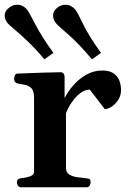

<svg xmlns="http://www.w3.org/2000/svg" viewBox="-36 -794 542 814"><path d="M52.2 0Q43.9 0 39.8 -7.3Q35.6 -14.6 35.6 -20Q35.6 -36.1 51.8 -38.1Q71.8 -40 90.1 -45.9Q108.4 -51.8 108.4 -65.9V-379.9Q108.4 -410.2 95.7 -421.4Q83 -432.6 65.9 -435.1Q48.8 -437.5 35.6 -440.9Q30.8 -443.4 27.3 -447.3Q23.9 -451.2 23.9 -460.4Q23.9 -466.3 27.1 -473.9Q30.3 -481.4 35.6 -481.9Q99.1 -484.9 147.7 -486.1Q196.3 -487.3 223.1 -487.8Q227.1 -487.8 231.9 -483.9Q236.8 -480 237.8 -468.3V-377.9Q252 -406.2 275.6 -433.1Q299.3 -460 330.3 -477.5Q361.3 -495.1 397.9 -495.1Q428.2 -495.1 445.6 -482.9Q462.9 -470.7 470 -451.9Q477.1 -433.1 477.1 -412.1Q477.1 -389.2 465.6 -371.1Q454.1 -353 438 -342.3Q421.9 -331.5 408.2 -331.5L344.7 -414.1Q324.2 -414.1 304.7 -399.4Q285.2 -384.8 269.3 -361.8Q253.4 -338.9 243.7 -314.5V-82Q243.7 -63 257.6 -54.2Q271.5 -45.4 291.7 -42.7Q312 -40 330.6 -38.1Q340.8 -37.1 344.5 -34.2Q348.1 -31.2 348.1 -20Q348.1 -14.6 344 -7.3Q339.8 0 331.5 0ZM152.3 -542.5Q112.8 -589.4 79.6 -620.6Q46.4 -651.9 24.7 -669.9Q2.9 -688 -3.9 -695.8Q-8.8 -702.1 -12.5 -710.2Q-16.1 -718.3 -16.1 -727.1Q-16.1 -748.5 4.9 -763.2Q20 -773.9 36.6 -773.9Q49.3 -773.9 60.1 -768.3Q70.8 -762.7 77.6 -754.4Q87.4 -742.7 113 -692.1Q138.7 -641.6 190.4 -569.8ZM354 -542.5Q294.4 -612.8 252.7 -648.4Q210.9 -684.1 201.2 -695.8Q195.8 -702.1 192.4 -710.7Q189 -719.2 189 -727.5Q189 -748.5 209 -763.2Q224.6 -773.9 241.2 -773.9Q253.9 -773.9 264.6 -768.3Q275.4 -762.7 282.2 -754.4Q292 -743.2 316.2 -692.4Q340.3 -641.6 392.1 -569.8Z"/></svg>

Font: Gelasio SemiBold
Style: Regular
Weight: 600
Designer: Eben Sorkin
Foundry: Eben Sorkin
Version: Version 1.008